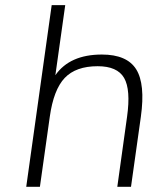

<svg xmlns="http://www.w3.org/2000/svg" viewBox="-20 -720 598 740"><path d="M82 0H81.1L179.2 -700.2H231.4L193.4 -430.2Q249 -509.8 372.6 -509.8Q469.2 -509.8 504.9 -452.9Q540.5 -396 522.9 -270L484.9 0H432.1L469.7 -270Q484.4 -374.5 458.3 -419.7Q432.1 -464.8 356.4 -464.8Q272.5 -464.8 229.5 -419.7Q186.5 -374.5 171.9 -270L133.8 0Z"/></svg>

Font: Fivo Sans Light
Style: Regular
Weight: 300
Designer: Alexander Slobzheninov
Foundry: Alexander Slobzheninov
Version: 1.0